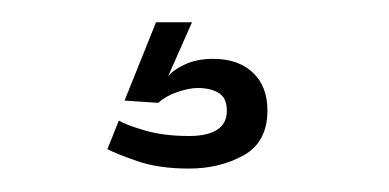

<svg xmlns="http://www.w3.org/2000/svg" viewBox="-20 -14 340 168"><path d="M145.5 133.5Q119 133.5 100.2 127Q81.5 120.5 74 116.5L84 91.5Q89.5 95 106.2 100Q123 105 145.5 105Q161.5 105 170 99.5Q178.5 94 178.5 83Q178.5 71.5 171.2 67.2Q164 63 153 63Q145.5 63 135.2 66.5Q125 70 118.5 76L89 74L116.5 5.5H148L127 53Q131 47.5 141.5 42.5Q152 37.5 166.5 37.5Q188.5 37.5 201.2 49.5Q214 61.5 214 82.5Q214 110.5 193 122Q172 133.5 145.5 133.5Z"/></svg>

Font: Imbue Light
Style: Regular
Weight: 300
Designer: Tyler Finck
Foundry: Etcetera Type Company
Version: Version 1.102